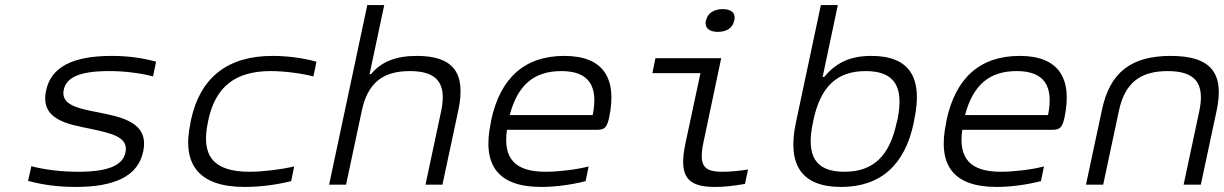

<svg xmlns="http://www.w3.org/2000/svg" viewBox="-20 -730 4840 759"><path d="M337 -221C421 -203 489 -189 476 -127C465 -76 408 -51 289 -51C226 -51 161 -58 104 -73L91 -15C149 1 212 9 279 9C436 9 526 -35 546 -131C571 -247 460 -268 362 -287C291 -301 219 -315 232 -375C242 -424 295 -449 411 -449C470 -449 531 -442 585 -428L597 -486C545 -501 485 -509 422 -509C267 -509 181 -465 162 -371C138 -256 249 -239 337 -221Z M735 -256 733 -244C697 -78 768 9 947 9C1006 9 1072 1 1131 -14L1143 -72C1086 -59 1016 -51 966 -51C825 -51 773 -113 802 -247L803 -253C831 -387 910 -449 1050 -449C1100 -449 1168 -441 1219 -428L1231 -486C1178 -501 1115 -509 1057 -509C878 -509 771 -422 735 -256Z M1432 -710 1281 0H1348L1410 -291C1433 -401 1492 -449 1600 -449C1708 -449 1747 -401 1724 -291L1662 0H1729L1792 -295C1823 -443 1771 -509 1628 -509C1545 -509 1487 -486 1447 -437H1441L1499 -710Z M2388 -265C2421 -422 2364 -509 2211 -509C2054 -509 1958 -422 1922 -256L1920 -244C1885 -77 1948 9 2120 9C2172 9 2237 1 2295 -14L2307 -72C2257 -59 2185 -51 2137 -51C2015 -51 1968 -104 1984 -217H2343C2372 -217 2380 -230 2388 -265ZM1995 -275C2026 -393 2090 -449 2199 -449C2309 -449 2346 -389 2323 -275Z M2837 -51C2764 -51 2741 -72 2761 -168L2831 -500H2571L2559 -441H2749L2690 -165C2662 -34 2695 9 2806 9C2841 9 2873 6 2925 -3L2937 -60C2900 -54 2863 -51 2837 -51ZM2770 -648C2765 -621 2782 -604 2818 -604C2854 -604 2877 -621 2882 -648L2883 -649C2889 -677 2873 -694 2837 -694C2801 -694 2777 -677 2771 -649Z M3592 -244 3594 -256C3630 -424 3575 -509 3425 -509C3337 -509 3284 -480 3238 -426H3232L3292 -710H3225L3126 -244C3091 -78 3149 9 3305 9C3461 9 3557 -78 3592 -244ZM3194 -247 3195 -253C3223 -386 3287 -449 3402 -449C3518 -449 3555 -386 3527 -253L3525 -247C3497 -114 3433 -51 3318 -51C3203 -51 3165 -114 3194 -247Z M4188 -265C4221 -422 4164 -509 4011 -509C3854 -509 3758 -422 3722 -256L3720 -244C3685 -77 3748 9 3920 9C3972 9 4037 1 4095 -14L4107 -72C4057 -59 3985 -51 3937 -51C3815 -51 3768 -104 3784 -217H4143C4172 -217 4180 -230 4188 -265ZM3795 -275C3826 -393 3890 -449 3999 -449C4109 -449 4146 -389 4123 -275Z M4336 -295 4273 0H4341L4403 -291C4426 -401 4486 -449 4596 -449C4705 -449 4744 -401 4721 -291L4659 0H4727L4790 -295C4821 -444 4764 -509 4608 -509C4452 -509 4367 -444 4336 -295Z"/></svg>

Font: LT Wave Mono Light
Style: Italic
Weight: 300
Designer: Daniel Lyons
Version: Version 2.5 (Glyphs App)